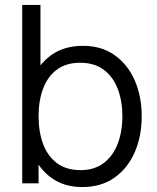

<svg xmlns="http://www.w3.org/2000/svg" viewBox="-20 -740 632 775"><path d="M312.3 15Q237.8 15 186.5 -22.8Q135.2 -60.7 108.6 -125.3Q82 -190 82 -270.7Q82 -352.3 108.7 -416.7Q135.3 -481 187.3 -518Q239.3 -555 315.3 -555Q389.5 -555 442.5 -517.5Q495.5 -480 523.8 -415.6Q552 -351.2 552 -270.7Q552 -189.7 523.6 -125Q495.2 -60.3 441.7 -22.7Q388.2 15 312.3 15ZM135.7 0H69.7V-720H143.3V-406.7H135.7ZM305 -53.3Q361.3 -53.3 398.8 -82Q436.3 -110.7 455.2 -159.9Q474 -209.2 474 -270.7Q474 -331.7 455.5 -380.6Q437 -429.5 399.2 -458.1Q361.5 -486.7 303.3 -486.7Q247.2 -486.7 209.9 -459.2Q172.7 -431.7 154.2 -382.8Q135.7 -334 135.7 -270.7Q135.7 -208 154 -158.8Q172.3 -109.7 209.9 -81.5Q247.5 -53.3 305 -53.3Z"/></svg>

Font: Manrope Variable Light
Style: Regular
Weight: 200
Designer: Mikhail Sharanda
Foundry: Mikhail Sharanda
Version: Version 4.505